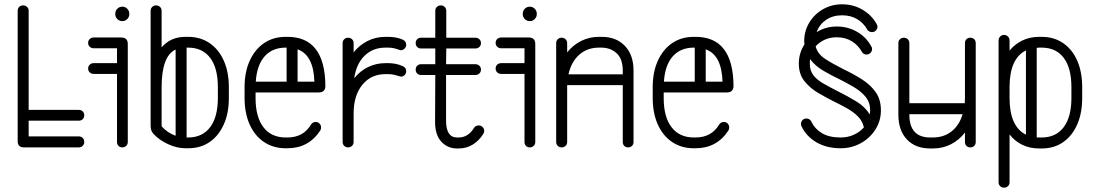

<svg xmlns="http://www.w3.org/2000/svg" viewBox="-20 -684 5087 891"><path d="M346 -51Q357 -51 364 -43.5Q371 -36 371 -25Q371 -15 364 -7.5Q357 0 346 0H91Q62 0 62 -29V-634Q62 -645 69 -652Q76 -659 87 -659Q98 -659 105.5 -652Q113 -645 113 -634V-174H346Q357 -174 364 -167Q371 -160 371 -149Q371 -138 364 -131Q357 -124 346 -124H113V-51Z M415 -341Q404 -341 396.5 -348Q389 -355 389 -366Q389 -377 396.5 -384Q404 -391 415 -391H523V-460H415Q404 -460 396.5 -467Q389 -474 389 -485Q389 -496 396.5 -503Q404 -510 415 -510H542Q573 -510 573 -480V-25Q573 -14 565.5 -7Q558 0 547 0Q537 0 530 -7Q523 -14 523 -25V-341ZM515 -620Q515 -634 524.5 -643.5Q534 -653 548 -653Q561 -653 570.5 -643.5Q580 -634 580 -620V-618Q580 -605 570.5 -595.5Q561 -586 548 -586Q534 -586 524.5 -595.5Q515 -605 515 -618Z M1042 -229Q1042 -159 1018.5 -106.5Q995 -54 953 -25Q911 4 853 4H841Q802 4 761 -14.5Q720 -33 692 -63Q684 -72 681.5 -81Q679 -90 679 -101V-634Q679 -645 686.5 -652Q694 -659 704 -659Q715 -659 722.5 -652Q730 -645 730 -634V-464Q771 -513 841 -513H853Q910 -513 952.5 -484Q995 -455 1018.5 -402.5Q1042 -350 1042 -280ZM991 -229V-280Q991 -369 955 -416Q919 -463 853 -463H846V-46H853Q919 -46 955 -93.5Q991 -141 991 -229ZM730 -279V-98Q756 -68 795 -54V-454Q730 -424 730 -279Z M1466 -78Q1412 4 1314 4H1306Q1248 4 1205 -25Q1162 -54 1138.5 -106.5Q1115 -159 1115 -229V-280Q1115 -350 1139 -402.5Q1163 -455 1205.5 -484Q1248 -513 1306 -513H1314Q1488 -513 1490 -286Q1490 -255 1459 -255H1166V-229Q1166 -141 1202.5 -93.5Q1239 -46 1306 -46H1314Q1388 -46 1424 -107Q1432 -118 1445 -118Q1456 -118 1463 -110.5Q1470 -103 1470 -92Q1470 -84 1466 -78ZM1306 -463Q1244 -463 1208 -422.5Q1172 -382 1167 -305H1310V-463ZM1439 -305Q1435 -429 1361 -455V-305Z M1621 -25Q1621 -14 1613.5 -7Q1606 0 1595 0Q1585 0 1577.5 -7Q1570 -14 1570 -25V-484Q1570 -495 1577.5 -502Q1585 -509 1595 -509Q1606 -509 1613.5 -502Q1621 -495 1621 -484V-441Q1647 -474 1685 -493.5Q1723 -513 1769 -513H1781Q1820 -513 1849 -500Q1865 -493 1865 -476Q1865 -465 1856.5 -457.5Q1848 -450 1838 -451Q1826 -455 1813 -459Q1800 -463 1781 -463H1769Q1710 -463 1671.5 -425Q1633 -387 1624 -321Q1650 -354 1687.5 -372.5Q1725 -391 1769 -391H1781Q1819 -391 1849 -377Q1865 -370 1865 -354Q1865 -342 1856.5 -334.5Q1848 -327 1838 -329Q1826 -332 1813 -336Q1800 -340 1781 -340H1769Q1702 -340 1661.5 -290.5Q1621 -241 1621 -157Z M2180 -91Q2188 -102 2202 -102Q2212 -102 2219.5 -94.5Q2227 -87 2227 -77Q2227 -68 2223 -63Q2204 -32 2174.5 -13.5Q2145 5 2108 5H2101Q2057 5 2028 -26.5Q1999 -58 1999 -118L2000 -336H1934Q1923 -336 1916 -343Q1909 -350 1909 -361Q1909 -372 1916 -379Q1923 -386 1934 -386H2000V-459H1934Q1923 -459 1916 -466Q1909 -473 1909 -484Q1909 -495 1916 -502Q1923 -509 1934 -509H2000V-634Q2000 -645 2007.5 -652Q2015 -659 2025 -659Q2036 -659 2043.5 -652Q2051 -645 2051 -634V-509H2186Q2197 -509 2204.5 -502Q2212 -495 2212 -484Q2212 -473 2204.5 -466Q2197 -459 2186 -459H2051L2050 -386H2186Q2197 -386 2204.5 -379Q2212 -372 2212 -361Q2212 -350 2204.5 -343Q2197 -336 2186 -336H2050V-124Q2050 -46 2101 -46H2108Q2153 -46 2180 -91Z M2306 -341Q2295 -341 2287.5 -348Q2280 -355 2280 -366Q2280 -377 2287.5 -384Q2295 -391 2306 -391H2414V-460H2306Q2295 -460 2287.5 -467Q2280 -474 2280 -485Q2280 -496 2287.5 -503Q2295 -510 2306 -510H2433Q2464 -510 2464 -480V-25Q2464 -14 2456.5 -7Q2449 0 2438 0Q2428 0 2421 -7Q2414 -14 2414 -25V-341ZM2406 -620Q2406 -634 2415.5 -643.5Q2425 -653 2439 -653Q2452 -653 2461.5 -643.5Q2471 -634 2471 -620V-618Q2471 -605 2461.5 -595.5Q2452 -586 2439 -586Q2425 -586 2415.5 -595.5Q2406 -605 2406 -618Z M2612 -25Q2612 -14 2604.5 -7Q2597 0 2586 0Q2576 0 2568.5 -7Q2561 -14 2561 -25V-484Q2561 -495 2568.5 -502Q2576 -509 2586 -509Q2597 -509 2604.5 -502Q2612 -495 2612 -484V-441Q2638 -474 2676 -493.5Q2714 -513 2760 -513H2772Q2840 -513 2880 -471Q2920 -429 2920 -356V-25Q2920 -14 2913 -7Q2906 0 2895 0Q2884 0 2877 -7Q2870 -14 2870 -25V-289H2612Q2612 -285 2612 -280ZM2760 -463Q2705 -463 2668 -430Q2631 -397 2618 -339H2870V-356Q2870 -411 2841.5 -437Q2813 -463 2770 -463Z M3360 -78Q3306 4 3208 4H3200Q3142 4 3099 -25Q3056 -54 3032.5 -106.5Q3009 -159 3009 -229V-280Q3009 -350 3033 -402.5Q3057 -455 3099.5 -484Q3142 -513 3200 -513H3208Q3382 -513 3384 -286Q3384 -255 3353 -255H3060V-229Q3060 -141 3096.5 -93.5Q3133 -46 3200 -46H3208Q3282 -46 3318 -107Q3326 -118 3339 -118Q3350 -118 3357 -110.5Q3364 -103 3364 -92Q3364 -84 3360 -78ZM3200 -463Q3138 -463 3102 -422.5Q3066 -382 3061 -305H3204V-463ZM3333 -305Q3329 -429 3255 -455V-305Z M3700 -97Q3697 -103 3697 -109Q3697 -119 3704 -126.5Q3711 -134 3722 -134Q3738 -134 3745 -120Q3761 -86 3794.5 -66Q3828 -46 3881 -46Q3915 -46 3943 -59Q3971 -72 3989 -93Q3982 -123 3961 -144Q3940 -165 3910.5 -181.5Q3881 -198 3850 -213Q3814 -231 3776.5 -253Q3739 -275 3713 -307.5Q3687 -340 3687 -389Q3687 -437 3713 -478Q3712 -485 3712 -493Q3712 -540 3735.5 -579Q3759 -618 3799 -641Q3839 -664 3888 -664Q3940 -664 3982.5 -639Q4025 -614 4048 -573Q4052 -567 4052 -560Q4052 -550 4044.5 -542.5Q4037 -535 4027 -535Q4013 -535 4005 -546Q3988 -577 3958 -595Q3928 -613 3888 -613Q3844 -613 3813 -591.5Q3782 -570 3770 -535Q3812 -561 3863 -561Q3915 -561 3958 -536Q4001 -511 4023 -469Q4027 -464 4027 -457Q4027 -446 4019.5 -438.5Q4012 -431 4001 -431Q3987 -431 3980 -443Q3963 -474 3933 -492.5Q3903 -511 3863 -511Q3832 -511 3807 -499.5Q3782 -488 3765 -469Q3774 -434 3808 -411.5Q3842 -389 3896 -362Q3942 -340 3981 -315Q4020 -290 4044 -256Q4068 -222 4068 -172Q4068 -123 4042.5 -83Q4017 -43 3974.5 -19.5Q3932 4 3881 4Q3816 4 3769 -23.5Q3722 -51 3700 -97ZM3871 -259Q3917 -236 3956 -212Q3995 -188 4016 -153Q4018 -162 4018 -172Q4018 -209 3997 -234.5Q3976 -260 3943 -279.5Q3910 -299 3876 -316Q3838 -334 3800.5 -356Q3763 -378 3739 -410Q3738 -400 3738 -389Q3738 -358 3753 -337Q3768 -316 3797.5 -298.5Q3827 -281 3871 -259Z M4508 -25Q4508 -14 4501 -7Q4494 0 4483 0Q4472 0 4465 -7Q4458 -14 4458 -25V-69Q4431 -34 4393 -14.5Q4355 5 4309 5H4297Q4228 5 4188.5 -37Q4149 -79 4149 -152V-484Q4149 -495 4156.5 -502Q4164 -509 4174 -509Q4185 -509 4192.5 -502Q4200 -495 4200 -484V-205H4457Q4458 -216 4458 -229V-484Q4458 -495 4465 -502Q4472 -509 4483 -509Q4494 -509 4501 -502Q4508 -495 4508 -484ZM4297 -46H4309Q4360 -46 4396 -74.5Q4432 -103 4447 -154H4200V-152Q4200 -46 4297 -46Z M4665 162Q4665 173 4657.5 180Q4650 187 4639 187Q4629 187 4621.5 180Q4614 173 4614 162V-496Q4614 -507 4621.5 -514.5Q4629 -522 4639 -522Q4650 -522 4657.5 -514.5Q4665 -507 4665 -496V-449Q4689 -479 4724 -496Q4759 -513 4803 -513H4814Q4871 -513 4913.5 -484Q4956 -455 4979 -402.5Q5002 -350 5002 -280V-229Q5002 -159 4979 -106.5Q4956 -54 4914 -24.5Q4872 5 4814 5H4803Q4759 5 4724 -12Q4689 -29 4665 -60ZM4952 -280Q4952 -369 4916 -416Q4880 -463 4814 -463H4803Q4797 -463 4791 -462V-46Q4797 -46 4803 -46H4814Q4880 -46 4916 -93.5Q4952 -141 4952 -229ZM4665 -229Q4665 -97 4741 -59V-450Q4665 -412 4665 -280Z"/></svg>

Font: Libertine Sup
Style: Regular
Weight: 400
Designer: Bastien Sozeau
Foundry: NBR — Bastien Sozeau
Version: Version 2.003; ttfautohint (v1.8.4.7-5d5b);gftools[0.9.33]